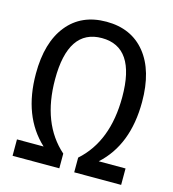

<svg xmlns="http://www.w3.org/2000/svg" viewBox="-108 -815 816 905"><g transform="rotate(15 300.0 -362.5)"><path d="M264.2 -71.8V0H36.1V-80.1H166Q42 -194.8 42 -402.8Q42 -555.2 110.4 -640.1Q178.7 -725.1 300.8 -725.1Q422.9 -725.1 491.5 -640.1Q560.1 -555.2 560.1 -402.8Q560.1 -193.4 435.1 -80.1H565.9V0H336.9V-71.8Q463.9 -184.6 463.9 -400.9Q463.9 -645 299.8 -645Q136.2 -645 136.2 -400.9Q136.2 -184.6 264.2 -71.8Z"/></g></svg>

Font: Droid Sans Mono
Style: Regular
Weight: 400
Monospace: yes
Foundry: Ascender Corporation
Version: Version 1.00 build 112